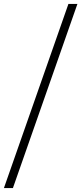

<svg xmlns="http://www.w3.org/2000/svg" viewBox="-43 -862 416 982"><path d="M-23 100 307 -842H353L23 100Z"/></svg>

Font: Montserrat Light Alt1
Style: Light
Weight: 500
Designer: Differentunic
Foundry: Julieta Ulanovsky
Version: 0.1